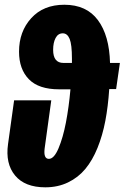

<svg xmlns="http://www.w3.org/2000/svg" viewBox="-20 -780 530 817"><path d="M490.2 -512.2 474.1 -400.9H444.8Q439.9 -327.1 428.2 -265.6Q416.5 -204.1 395 -150.9Q373.5 -97.7 343 -61Q312.5 -24.4 269.3 -3.7Q226.1 17.1 172.9 17.1Q85.9 17.1 44.2 -33.2Q2.4 -83.5 14.2 -167L40 -353H198.2L169.9 -147.9Q164.6 -104 188 -104Q210 -104 229 -148.9Q248 -193.8 260.5 -258.5Q272.9 -323.2 279.8 -399.9H231.9Q144.5 -399.9 102.8 -442.9Q61 -485.8 61 -560.1Q61 -645.5 112.8 -702.6Q164.6 -759.8 253.9 -759.8Q348.1 -759.8 396.7 -694.3Q445.3 -628.9 448.2 -512.2ZM250 -512.2H286.1V-530.8Q286.1 -590.3 276.4 -614.3Q266.6 -638.2 247.1 -638.2Q227.1 -638.2 216.6 -618.4Q206.1 -598.6 206.1 -567.9Q206.1 -512.2 250 -512.2Z"/></svg>

Font: Fira Sans Compressed ExtraBold
Style: Italic
Weight: 800
Width: 3
Italic angle: -8°
Designer: Carrois Corporate & Edenspiekermann AG
Foundry: Carrois Corporate GbR & Edenspiekermann AG
Version: Version 4.203;PS 004.203;hotconv 1.0.88;makeotf.lib2.5.64775